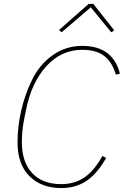

<svg xmlns="http://www.w3.org/2000/svg" viewBox="-20 -943 635 975"><path d="M430 -923H454L560 -789L545 -779L441 -906L293 -779L280 -791ZM291 12Q190 12 129.5 -48.5Q69 -109 69 -220Q69 -299 87.5 -380.5Q106 -462 143 -538Q180 -614 246.5 -662Q313 -710 398 -710Q553 -710 589 -569L568 -564Q551 -625 511 -657.5Q471 -690 397 -690Q292 -690 216 -607.5Q140 -525 112 -384L101 -329Q91 -276 91 -220Q91 -121 143 -64.5Q195 -8 291 -8Q360 -8 410 -43Q460 -78 500 -151L519 -141Q473 -60 418.5 -24Q364 12 291 12Z"/></svg>

Font: IBM Plex Sans Thin
Style: Italic
Weight: 100
Italic angle: -11.31°
Designer: Mike Abbink, Paul van der Laan, Pieter van Rosmalen
Foundry: Bold Monday
Version: Version 3.0